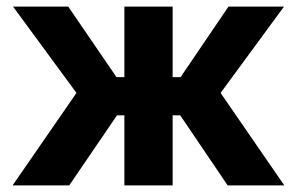

<svg xmlns="http://www.w3.org/2000/svg" viewBox="-20 -561 898 581"><path d="M18.1 0 211.4 -279.8 19.5 -541H186.5L332.5 -327.6H356.4V-541H502.4V-327.6H526.4L671.4 -541H839.4L647.5 -279.8L840.3 0H668.9L525.4 -211.9H502.4V0H356.4V-211.9H334L189.5 0Z"/></svg>

Font: Inter 17pt
Style: Bold
Weight: 700
Version: Version 4.001;git-66647c0bb